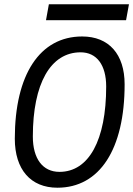

<svg xmlns="http://www.w3.org/2000/svg" viewBox="-20 -875 628 905"><path d="M250.5 9.8C449.7 9.8 567.4 -171.4 567.4 -477.5C567.4 -619.6 493.2 -703.1 367.2 -703.1C168 -703.1 49.8 -523.9 49.8 -221.2C49.8 -76.2 124.5 9.8 250.5 9.8ZM260.3 -64.9C181.6 -64.9 134.8 -126.5 134.8 -231.4C134.8 -481 218.3 -628.4 359.9 -628.4C436 -628.4 480.5 -568.4 480.5 -467.3C480.5 -214.4 398.9 -64.9 260.3 -64.9ZM196.8 -779.8H574.2L587.9 -855H210.4Z"/></svg>

Font: Cascadia Code SemiLight
Style: Italic
Weight: 350
Italic angle: -10°
Monospace: yes
Designer: Aaron Bell
Foundry: Saja Typeworks
Version: Version 2404.023